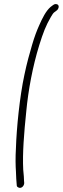

<svg xmlns="http://www.w3.org/2000/svg" viewBox="-20 -716 311 951"><path d="M101 -346C77 -235 62 -79 59 16C56 66 57 105 59 134C60 163 61 181 62 189L63 202C63 207 66 210 70 212C83 220 99 208 100 191L99 179C99 170 98 152 95 124C91 43 99 -57 110 -163C120 -270 142 -387 174 -491C194 -555 207 -589 232 -632C239 -644 244 -652 250 -656L262 -665C266 -668 269 -673 270 -678C273 -689 266 -696 256 -696C251 -696 247 -694 243 -691L231 -682C208 -663 189 -625 173 -588C163 -566 151 -535 139 -494C127 -453 113 -404 101 -346Z"/></svg>

Font: Stray Cat
Style: SuCnObl
Weight: 400
Version: Version 1.0